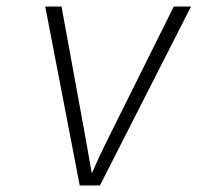

<svg xmlns="http://www.w3.org/2000/svg" viewBox="-20 -570 640 590"><path d="M225 0 119 -550H169L244 -140L262 -37Q286 -92 310 -140L514 -550H567L287 0Z"/></svg>

Font: JetBrains Mono Extra Light
Style: Italic
Weight: 200
Italic angle: -9°
Monospace: yes
Designer: Philipp Nurullin, Konstantin Bulenkov
Foundry: JetBrains
Version: 2.002